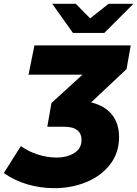

<svg xmlns="http://www.w3.org/2000/svg" viewBox="-113 -779 717 1003"><path d="M548 -418 363 -244Q434 -227 471.5 -180.5Q509 -134 509 -63Q509 19 462.5 79.5Q416 140 338.5 172Q261 204 171 204Q100 204 32 184.5Q-36 165 -93 125L-4 -16Q36 13 85.5 28.5Q135 44 181 44Q238 44 275.5 20Q313 -4 313 -48Q313 -81 290.5 -99Q268 -117 221 -117H134L156 -241L318 -389H36L67 -542H570ZM584 -759 432 -607H268L160 -759H283L358 -683L454 -759Z"/></svg>

Font: Idrija
Style: Italic
Weight: 800
Italic angle: -11.3°
Designer: Julieta Ulanovsky
Foundry: Julieta Ulanovsky
Version: Version 7.200